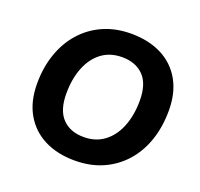

<svg xmlns="http://www.w3.org/2000/svg" viewBox="-126 -856 1048 1007"><g transform="rotate(20 398.0 -352.5)"><path d="M388 11Q291 11 218.5 -26Q146 -63 106 -133Q66 -203 66 -302Q66 -392 92.5 -468Q119 -544 168.5 -599.5Q218 -655 287 -685.5Q356 -716 442 -716Q540 -716 612.5 -679Q685 -642 724.5 -572Q764 -502 764 -404Q764 -313 738 -237Q712 -161 662.5 -105.5Q613 -50 544 -19.5Q475 11 388 11ZM391 -121Q458 -121 505.5 -157Q553 -193 578 -256.5Q603 -320 603 -401Q603 -494 559 -539Q515 -584 439 -584Q372 -584 325 -548.5Q278 -513 253 -450Q228 -387 228 -304Q228 -212 271.5 -166.5Q315 -121 391 -121Z"/></g></svg>

Font: Nunito Sans 12pt ExtraLight ExtraBold
Style: Italic
Weight: 800
Italic angle: -9°
Version: Version 3.101;gftools[0.9.27]